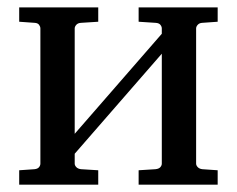

<svg xmlns="http://www.w3.org/2000/svg" viewBox="-20 -502 644 522"><path d="M571.8 0H356.9V-39.1L402.8 -42Q412.1 -43 416 -47.6Q419.9 -52.2 419.9 -57.1V-356L183.1 -84V-57.1Q183.1 -52.2 187.5 -47.6Q191.9 -43 200.2 -42L247.1 -39.1V0H32.2V-39.1L74.2 -42Q82.5 -43 86.2 -47.6Q89.8 -52.2 89.8 -57.1V-424.8Q89.8 -429.7 86.2 -434.6Q82.5 -439.5 74.2 -439.9L32.2 -442.9V-481.9H247.1V-442.9L200.2 -439.9Q191.9 -439.5 187.5 -434.6Q183.1 -429.7 183.1 -424.8V-138.2L419.9 -410.2V-424.8Q419.9 -429.7 416 -434.6Q412.1 -439.5 402.8 -439.9L356.9 -442.9V-481.9H571.8V-442.9L529.8 -439.9Q522 -439.5 517.6 -434.6Q513.2 -429.7 513.2 -424.8V-57.1Q513.2 -52.2 517.6 -47.6Q522 -43 529.8 -42L571.8 -39.1Z"/></svg>

Font: Charis
Style: Regular
Weight: 400
Designer: Walt Agee, Miriam Martin, Annie Olsen, Victor Gaultney, Lorna Priest, Alan Ward, Bob Hallissy, Martin Hosken, Sharon Cor
Foundry: SIL Global
Version: Version 7.000